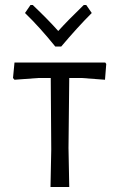

<svg xmlns="http://www.w3.org/2000/svg" viewBox="-20 -748 477 768"><path d="M400 -429 405 -492 401 -498H38L32 -436L38 -429L133 -436H183L185 -150L182 0H257L254 -156L257 -436H307ZM225 -562C268.3 -613.3 309 -658 347 -696L325 -728H315C272.3 -686.7 238.3 -652 213 -624C186.3 -654 152.3 -688.7 111 -728H102L80 -696C119.3 -658 159.7 -613.3 201 -562Z"/></svg>

Font: Alegreya Sans SC
Style: Regular
Weight: 400
Designer: Juan Pablo del Peral
Foundry: Huerta Tipografica
Version: Version 1.000;PS 001.000;hotconv 1.0.70;makeotf.lib2.5.58329